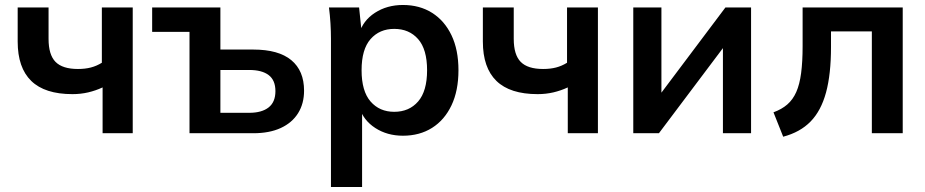

<svg xmlns="http://www.w3.org/2000/svg" viewBox="-20 -535 3716 771"><path d="M392 0V-184Q364 -171 334 -164Q304 -157 271 -157Q160 -157 105.5 -210Q51 -263 51 -368V-505H175V-379Q175 -315 203 -286.5Q231 -258 293 -258Q322 -258 345 -264Q368 -270 389 -283V-505H513V0Z M741 0V-407H591V-505H865V-336H997Q1098.5 -336 1149.7 -293.5Q1201 -251 1201 -171Q1201 -119 1177 -80.5Q1153 -42 1107.5 -21Q1062 0 997 0ZM865 -82H981Q1031 -82 1058.5 -103.5Q1086 -125 1086 -169Q1086 -212.9 1058.8 -233.5Q1031.7 -254 981 -254H865Z M1309 216V-379Q1309 -410 1307 -442Q1305 -474 1301 -505H1422L1433 -399H1422Q1437 -452 1485.5 -483.5Q1534 -515 1598 -515Q1665 -515 1715 -483.5Q1765 -452 1793 -393.5Q1821 -335 1821 -253Q1821 -171 1793 -112Q1765 -53 1715 -21.5Q1665 10 1598 10Q1535 10 1487 -21Q1439 -52 1423 -104H1434V216ZM1563 -86Q1623 -86 1659 -127.5Q1695 -169 1695 -253Q1695 -337 1659 -378Q1623 -419 1563 -419Q1504 -419 1468 -378Q1432 -337 1432 -253Q1432 -169 1468 -127.5Q1504 -86 1563 -86Z M2260 0V-184Q2232 -171 2202 -164Q2172 -157 2139 -157Q2028 -157 1973.5 -210Q1919 -263 1919 -368V-505H2043V-379Q2043 -315 2071 -286.5Q2099 -258 2161 -258Q2190 -258 2213 -264Q2236 -270 2257 -283V-505H2381V0Z M2523 0V-505H2636V-123H2606L2893 -505H2996V0H2883V-383H2914L2626 0Z M3125 14 3086 -84Q3119 -96 3141.5 -115.5Q3164 -135 3177.5 -165.5Q3191 -196 3197 -241.5Q3203 -287 3203 -350V-505H3605V0H3481V-409H3317V-346Q3317 -237 3297 -163.5Q3277 -90 3235 -47Q3193 -4 3125 14Z"/></svg>

Font: Mulish ExtraLight
Style: Regular
Weight: 200
Designer: Vernon Adams
Foundry: Vernon Adams
Version: Version 3.603